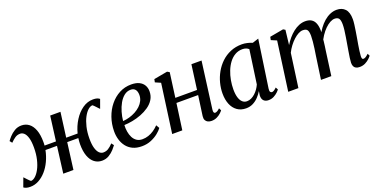

<svg xmlns="http://www.w3.org/2000/svg" viewBox="-29 -1144 3448 1746"><g transform="rotate(-20 1695.0 -271.0)"><path d="M53 10Q30.5 10 15.2 5.5Q0 1 -10.5 -7L21.5 -93.5Q24.5 -90.5 31.8 -82.5Q39 -74.5 47.8 -65.2Q56.5 -56 64.2 -48.5Q72 -41 76 -38.5Q96.5 -38.5 119 -58.2Q141.5 -78 161 -114.2Q180.5 -150.5 192.8 -201.5Q205 -252.5 205 -315.5Q205 -373.5 194.5 -408.8Q184 -444 166.8 -460Q149.5 -476 129 -476Q101.5 -476 80 -461.8Q58.5 -447.5 34.5 -423L16.5 -445.5Q26 -460 46.8 -483Q67.5 -506 97.5 -524.2Q127.5 -542.5 165 -542.5Q206 -542.5 237 -519.2Q268 -496 285.5 -449.2Q303 -402.5 303 -332Q303 -323.5 302.8 -314.8Q302.5 -306 301.5 -298.5H412L443 -537.5H542.5L511 -298.5H621.5Q638.5 -365 673.5 -420.5Q708.5 -476 756 -509.2Q803.5 -542.5 858 -542.5Q880.5 -542.5 895.8 -538Q911 -533.5 921.5 -524.5L890.5 -439Q887 -442 879.8 -450Q872.5 -458 863.8 -467.2Q855 -476.5 847.5 -484Q840 -491.5 836 -494Q815 -494 792.5 -474.2Q770 -454.5 750.5 -417.8Q731 -381 718.8 -330Q706.5 -279 706.5 -216.5Q706.5 -160.5 717 -125.2Q727.5 -90 745 -73.2Q762.5 -56.5 783.5 -56.5Q810.5 -56.5 832 -69.8Q853.5 -83 878.5 -109.5L896 -86Q886.5 -72.5 866 -49.5Q845.5 -26.5 815.5 -8.2Q785.5 10 747 10Q706 10 674.8 -13.8Q643.5 -37.5 626.2 -84Q609 -130.5 609 -198Q609 -212 610.2 -226.8Q611.5 -241.5 613.5 -257.5H506L472.5 0H374L407 -257.5H295.5Q284.5 -202.5 261.5 -153.8Q238.5 -105 206.2 -68.5Q174 -32 135 -11Q96 10 53 10Z M1337 -92.5Q1322.5 -71.5 1293 -47.5Q1263.5 -23.5 1222.8 -6.5Q1182 10.5 1133 10.5Q1081.5 10.5 1044.8 -7.2Q1008 -25 984.8 -55.5Q961.5 -86 950.5 -124.5Q939.5 -163 940 -204.5Q940.5 -274.5 962.5 -337.2Q984.5 -400 1023.8 -448Q1063 -496 1115.5 -523.8Q1168 -551.5 1230.5 -551.5Q1277 -551.5 1307.2 -536.5Q1337.5 -521.5 1352.5 -495.5Q1367.5 -469.5 1367.5 -436.5Q1367.5 -392 1346.5 -358Q1325.5 -324 1290.2 -299.5Q1255 -275 1212.8 -258.8Q1170.5 -242.5 1127.2 -234.5Q1084 -226.5 1047.5 -225.5Q1045.5 -192.5 1050.8 -161Q1056 -129.5 1069 -104Q1082 -78.5 1104.5 -63.2Q1127 -48 1159.5 -48Q1189.5 -48 1217.5 -57.5Q1245.5 -67 1271 -84.2Q1296.5 -101.5 1318.5 -124.5ZM1210 -508Q1175 -508 1147 -486Q1119 -464 1098.5 -427.8Q1078 -391.5 1065.5 -348.5Q1053 -305.5 1049 -263.5Q1080.5 -265.5 1112.2 -274.8Q1144 -284 1172.2 -299.2Q1200.5 -314.5 1222.5 -335.2Q1244.5 -356 1257 -381.8Q1269.5 -407.5 1269.5 -437Q1269 -472 1253.8 -490Q1238.5 -508 1210 -508Z M1847.5 -82Q1845.5 -63.5 1850 -55.8Q1854.5 -48 1861.5 -48Q1870.5 -48 1881.8 -53.8Q1893 -59.5 1908 -74L1920 -51Q1913.5 -41.5 1897.8 -26.8Q1882 -12 1858.8 -0.8Q1835.5 10.5 1806.5 10.5Q1787 10.5 1771.8 3.2Q1756.5 -4 1748.8 -19.2Q1741 -34.5 1744 -58.5L1771 -252.5H1561L1526 0H1428L1493 -472.5L1440.5 -495.5L1446.5 -525L1578 -549L1599.5 -536.5L1567.5 -299.5H1777.5L1809.5 -537H1907.5Z M2393 -87.5Q2390 -65 2396.2 -56.5Q2402.5 -48 2412 -48Q2421 -48 2432.2 -54.8Q2443.5 -61.5 2457.5 -75.5L2470 -52.5Q2464.5 -44 2449 -29Q2433.5 -14 2410.5 -1.8Q2387.5 10.5 2358 10.5Q2328 10.5 2311.5 -6.8Q2295 -24 2296.5 -58L2302.5 -97.5Q2286.5 -70.5 2263.2 -45.8Q2240 -21 2209.5 -5.2Q2179 10.5 2141.5 10.5Q2091 10.5 2055.8 -14.8Q2020.5 -40 2002.2 -85Q1984 -130 1984 -189Q1984 -239 1997.2 -290.5Q2010.5 -342 2036.8 -388.5Q2063 -435 2101.5 -471.5Q2140 -508 2190.2 -529.2Q2240.5 -550.5 2301.5 -550.5Q2326.5 -550.5 2353.2 -544.2Q2380 -538 2401 -529L2460 -548ZM2351.5 -485.5Q2341 -495.5 2325.8 -501.2Q2310.5 -507 2291 -507Q2251 -507 2218.8 -488.2Q2186.5 -469.5 2162.2 -437.2Q2138 -405 2121.8 -363.8Q2105.5 -322.5 2097.5 -278Q2089.5 -233.5 2089.5 -190.5Q2089.5 -142 2099.8 -110.2Q2110 -78.5 2128 -63Q2146 -47.5 2170 -47.5Q2192 -47.5 2212.2 -57Q2232.5 -66.5 2250.2 -82.8Q2268 -99 2282 -119Q2296 -139 2305.5 -160.5Z M2720 -538.5 2703.5 -396.5Q2722 -427.5 2745.8 -455.5Q2769.5 -483.5 2797 -505Q2824.5 -526.5 2854.2 -538.5Q2884 -550.5 2915 -550.5Q2950.5 -550.5 2973.8 -536Q2997 -521.5 3008.5 -492Q3020 -462.5 3020 -417Q3020 -410.5 3019 -401.5Q3018 -392.5 3017 -381.5Q3016 -370.5 3014 -358.5L3000 -368Q3018.5 -408.5 3042.8 -441.8Q3067 -475 3095.2 -499.5Q3123.5 -524 3154.8 -537.2Q3186 -550.5 3219 -550.5Q3269.5 -550.5 3299.2 -519Q3329 -487.5 3329 -419Q3329 -398.5 3325.2 -368.8Q3321.5 -339 3316 -305.8Q3310.5 -272.5 3305.5 -242Q3300.5 -214.5 3295.5 -184.5Q3290.5 -154.5 3286.8 -127Q3283 -99.5 3282 -79Q3281.5 -62.5 3285 -55.2Q3288.5 -48 3296.5 -48Q3307.5 -48 3319.2 -55Q3331 -62 3347.5 -78L3359 -55.5Q3352 -45.5 3335.8 -30Q3319.5 -14.5 3295.2 -2Q3271 10.5 3240 10.5Q3218.5 10.5 3204.5 3Q3190.5 -4.5 3184.2 -18.2Q3178 -32 3178 -52Q3178.5 -70 3182.5 -98.8Q3186.5 -127.5 3192.2 -160.8Q3198 -194 3203 -225Q3208 -255 3213.5 -288Q3219 -321 3222.8 -352.5Q3226.5 -384 3226.5 -408.5Q3226 -449.5 3213.8 -465Q3201.5 -480.5 3174 -480.5Q3153.5 -480.5 3129.2 -467.5Q3105 -454.5 3080.2 -430.2Q3055.5 -406 3033.8 -373.2Q3012 -340.5 2996 -301.5L3015.5 -364.5Q3014 -344 3011.5 -321.2Q3009 -298.5 3005.8 -275.5Q3002.5 -252.5 2999.5 -232L2968 0H2868L2900 -223.5Q2905 -254 2909.8 -287.5Q2914.5 -321 2917.5 -352.5Q2920.5 -384 2920.5 -408Q2920 -450.5 2908.2 -465.8Q2896.5 -481 2866 -481Q2846 -481 2822.8 -468.8Q2799.5 -456.5 2775.8 -434.8Q2752 -413 2730.8 -384.8Q2709.5 -356.5 2694.5 -325.5L2649.5 0H2551L2616 -473.5L2562.5 -496L2568.5 -526L2701 -550Z"/></g></svg>

Font: Merriweather 60pt
Style: Italic
Weight: 400
Italic angle: -7.8°
Version: Version 2.101